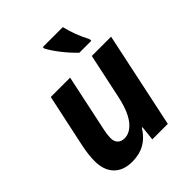

<svg xmlns="http://www.w3.org/2000/svg" viewBox="-214 -894 1031 1031"><g transform="rotate(-45 301.5 -378.5)"><path d="M48.8 -136.2Q48.8 -181.6 60.5 -239.3L126 -546.4H272.9L206.5 -233.4Q196.8 -191.4 196.8 -162.1Q196.8 -136.7 211.2 -122.8Q225.6 -108.9 250 -108.9Q278.3 -108.9 304 -128.9Q329.6 -148.9 348.6 -186Q369.6 -227.1 382.3 -287.1L437.5 -546.4H584L468.3 0H350.6L359.4 -84H355.5Q325.2 -36.1 284.9 -13.4Q244.6 9.3 189.9 9.3Q122.6 9.3 85.7 -29.1Q48.8 -67.4 48.8 -136.2ZM285.2 -755.9V-766.1H437Q454.1 -692.9 493.2 -618.2V-606H402.8Q367.7 -639.2 334.5 -681.6Q301.3 -724.1 285.2 -755.9Z"/></g></svg>

Font: Viking Open Sans
Style: Bold Italic
Weight: 700
Italic angle: -12°
Foundry: Ascender Corporation
Version: Version 2.000